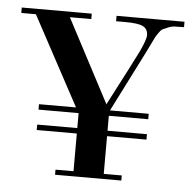

<svg xmlns="http://www.w3.org/2000/svg" viewBox="-42 -522 562 563"><g transform="rotate(5 239.5 -240.0)"><path d="M479 -480V-464Q463 -464 452 -463.5Q441 -463 431.5 -458.5Q422 -454 417.5 -452.5Q413 -451 406 -441Q399 -431 397 -427Q395 -423 387 -406.5Q379 -390 375 -382L284 -202H398V-186H282V-142H398V-126H282V-15H335V0H140V-15H193V-126H75V-142H193V-186H75V-202H184L43 -464H0V-480H206V-464H143L272 -219L327 -325Q329 -329 339 -348.5Q349 -368 355 -380Q361 -392 367 -407.5Q373 -423 373 -431Q373 -449 359 -456.5Q345 -464 307 -464H279V-480Z"/></g></svg>

Font: Elsie Swash Caps
Style: Regular
Weight: 400
Designer: Alejandro Inler
Foundry: Alejandro Inler
Version: 1.001